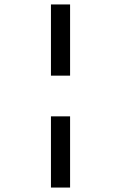

<svg xmlns="http://www.w3.org/2000/svg" viewBox="-20 -749 544 863"><path d="M209 -409V-729H295V-409ZM209 94V-226H295V94Z"/></svg>

Font: AR One Sans Medium
Style: Regular
Weight: 500
Designer: Niteesh Yadav
Foundry: Niteesh Yadav
Version: Version 1.001;gftools[0.9.33]